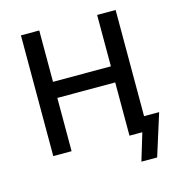

<svg xmlns="http://www.w3.org/2000/svg" viewBox="-123 -815 1018 1083"><g transform="rotate(-15 386.0 -273.0)"><path d="M569 159 617 0H544V-85H738L661 159ZM97 0V-705H204V-405H542V-705H650V0H542V-311H204V0Z"/></g></svg>

Font: Nunito Sans 7pt SemiCondensed SemiBold
Style: Regular
Weight: 600
Width: 4
Designer: Vernon Adams
Foundry: Vernon Adams
Version: Version 3.101;gftools[0.9.27]